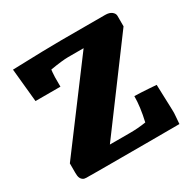

<svg xmlns="http://www.w3.org/2000/svg" viewBox="-150 -832 992 987"><g transform="rotate(-30 346.0 -338.5)"><path d="M42 -670.4Q145.5 -673.8 216.8 -675.5Q288.1 -677.2 331.1 -677.2H592.8Q618.2 -677.2 631.8 -666.3Q645.5 -655.3 645.5 -641.1V-579.1L280.8 -87.9H401.9Q447.3 -87.9 495.1 -95.2Q514.2 -177.2 514.2 -240.7Q530.8 -240.2 553 -239.3Q575.2 -238.3 595.2 -236.8Q618.7 -234.9 642.6 -233.4Q643.6 -195.8 645 -162.1Q645.5 -147.9 646 -133.3Q646.5 -118.7 647 -105.5Q647.5 -92.3 647.7 -81.3Q647.9 -70.3 647.9 -63.5Q647.9 -62.5 646.7 -46.1Q645.5 -29.8 643.1 -0.5Q529.8 0 446.3 0Q362.8 0 303.2 0Q243.7 0 204.8 0Q166 0 142.6 -0.2Q119.1 -0.5 107.7 -0.5Q96.2 -0.5 91.3 -0.5Q78.6 -0.5 71.3 -5.4Q64 -10.3 60.1 -17.6Q56.2 -24.9 55.2 -33.7Q54.2 -42.5 54.2 -50.3V-106.9L411.6 -584.5H319.3Q302.7 -584.5 276.1 -581.5Q249.5 -578.6 212.9 -572.3Q211.9 -568.4 211.2 -557.4Q210.4 -546.4 209.5 -528.3V-472.7H61.5Z"/></g></svg>

Font: Tienne Black
Style: Regular
Weight: 900
Designer: vernon adams
Foundry: vernon adams
Version: Version 001.001